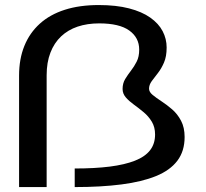

<svg xmlns="http://www.w3.org/2000/svg" viewBox="-20 -760 836 780"><path d="M57.5 0H169.5V-454.5Q169.5 -506.5 184.8 -546Q200 -585.5 228 -612Q256 -638.5 295.2 -651.8Q334.5 -665 383 -665Q465 -665 505.2 -636Q545.5 -607 545.5 -558.5Q545.5 -529.5 535.2 -509.5Q525 -489.5 512 -472.8Q499 -456 488.5 -438.8Q478 -421.5 478 -398.5Q478 -379.5 491.2 -364.2Q504.5 -349 524.2 -334.8Q544 -320.5 563.8 -304Q583.5 -287.5 596.8 -265.5Q610 -243.5 610 -213.5Q610 -176 589.8 -149.8Q569.5 -123.5 528.2 -107.2Q487 -91 426 -83.2Q365 -75.5 283.5 -75.5V0Q391 0 474 -10.8Q557 -21.5 614 -44.8Q671 -68 700.5 -107Q730 -146 730 -203.5Q730 -242 715.5 -269.5Q701 -297 679.2 -315.8Q657.5 -334.5 636 -348.5Q614.5 -362.5 600 -374.5Q585.5 -386.5 585.5 -399.5Q585.5 -415.5 596.5 -430.5Q607.5 -445.5 621.5 -463.2Q635.5 -481 646.2 -505.8Q657 -530.5 657 -567Q657 -602 640.8 -633.2Q624.5 -664.5 590.5 -688.5Q556.5 -712.5 504.2 -726Q452 -739.5 381 -739.5Q303 -739.5 243 -720.2Q183 -701 141.8 -663.8Q100.5 -626.5 79 -573.5Q57.5 -520.5 57.5 -453Z"/></svg>

Font: Anybody Expanded
Style: Regular
Weight: 400
Width: 7
Version: Version 1.113;gftools[0.9.25]